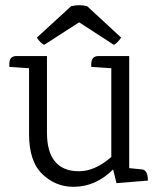

<svg xmlns="http://www.w3.org/2000/svg" viewBox="-20 -705 612 740"><path d="M16 -460Q16 -489 44 -489H161V-194Q161 -120 192 -82.5Q223 -45 284.5 -45Q346 -45 409 -100V-442L332 -447Q328 -489 359 -489H478V-57L527 -52Q550 -50 550 -9L429 1L416 -52Q349 15 263 15Q194 15 143 -34Q92 -83 92 -188V-442L16 -447ZM285 -619 150 -532Q135 -540 122 -560L254 -681Q287 -689 316 -681L447 -560Q432 -539 419 -532Z"/></svg>

Font: Karma
Style: Regular
Weight: 400
Designer: Joana Correia
Foundry: Indian Type Foundry
Version: Version 1.202;PS 1.0;hotconv 1.0.78;makeotf.lib2.5.61930; tt